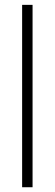

<svg xmlns="http://www.w3.org/2000/svg" viewBox="-20 -786 230 806"><path d="M72.9 0V-765.6H116.7V0Z"/></svg>

Font: Manrope Thin
Style: Regular
Weight: 100
Width: 4
Designer: Michael Sharanda
Foundry: Michael Sharanda
Version: Version 2.000;PS 002.000;hotconv 1.0.88;makeotf.lib2.5.64775